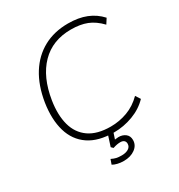

<svg xmlns="http://www.w3.org/2000/svg" viewBox="-207 -851 1099 1179"><g transform="rotate(-30 342.0 -261.5)"><path d="M363 8Q252 8 184.5 -38Q117 -84 92.5 -167.5Q68 -251 85 -363Q103 -475 152 -553Q201 -631 276.5 -672Q352 -713 450 -713Q524 -713 579 -691Q634 -669 674 -625L651 -589Q607 -635 559.5 -653.5Q512 -672 447 -672Q316 -672 234.5 -588.5Q153 -505 129 -353Q114 -257 133.5 -185Q153 -113 210 -73Q267 -33 363 -33Q424 -33 481 -54Q538 -75 585 -122L607 -88Q562 -41 496.5 -16.5Q431 8 363 8ZM326 190Q303 190 282.5 185Q262 180 249 172L261 138Q279 147 294 150.5Q309 154 333 154Q361 154 380 142.5Q399 131 399 109Q399 95 390 87Q381 79 364 79Q353 79 341 81Q329 83 311 89L298 76L329 -20H367L342 55L324 53Q337 50 348.5 48Q360 46 370 46Q399 46 419 61.5Q439 77 439 106Q439 143 407 166.5Q375 190 326 190Z"/></g></svg>

Font: Mulish ExtraLight ExtraLight
Style: Italic
Weight: 250
Italic angle: -9°
Version: Version 3.603